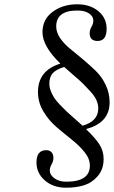

<svg xmlns="http://www.w3.org/2000/svg" viewBox="-20 -672 531 895"><path d="M491 -195Q491 -100 383 -71V-68Q423 -30 443 0.5Q463 31 463 69Q463 117 436 148.5Q409 180 372 191.5Q335 203 288 203Q228 203 189 169Q150 135 150 85Q150 28 196 28Q210 28 219.5 37Q229 46 229 64Q229 79 220.5 94Q212 109 212 123Q212 143 233.5 159Q255 175 289 175Q399 175 399 100Q399 68 374 37Q349 6 313.5 -22Q278 -50 242.5 -80.5Q207 -111 182 -153Q157 -195 157 -243Q157 -343 260 -375V-377Q178 -457 178 -522Q178 -582 225.5 -617Q273 -652 340 -652Q400 -652 438.5 -620Q477 -588 477 -538Q477 -481 435 -481Q398 -481 398 -517Q398 -532 406.5 -547Q415 -562 415 -576Q415 -596 395 -609.5Q375 -623 341 -623Q242 -623 242 -549Q242 -521 260.5 -494Q279 -467 306.5 -445Q334 -423 366.5 -395.5Q399 -368 426.5 -341.5Q454 -315 472.5 -276.5Q491 -238 491 -195ZM438 -166Q438 -185 430 -204Q422 -223 402 -245Q382 -267 368.5 -280.5Q355 -294 323 -321.5Q291 -349 279 -360Q241 -348 225.5 -330.5Q210 -313 210 -282Q210 -265 217 -247.5Q224 -230 232.5 -216.5Q241 -203 260.5 -182.5Q280 -162 291 -152Q302 -142 328.5 -118.5Q355 -95 365 -86Q438 -107 438 -166Z"/></svg>

Font: myMathFont
Style: Regular
Weight: 400
Designer: Ross Mills, John Hudson & Paul Hanslow, Tiro Typeworks Ltd; with prior portions MicroPress Inc., and Coen Hoffman. Math 
Foundry: Tiro Typeworks Ltd
Version: Version 2.13 b171